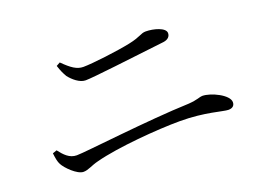

<svg xmlns="http://www.w3.org/2000/svg" viewBox="-80 -788 1161 860"><g transform="rotate(-20 500.0 -357.5)"><path d="M726 -533C748 -536 759 -548 759 -564C759 -590 704 -605 667 -605C643 -605 637 -591 579 -579C517 -566 394 -551 351 -551C321 -551 296 -568 258 -606L240 -596C248 -571 255 -556 265 -539C282 -517 312 -491 340 -491C376 -491 562 -514 726 -533ZM90 -234C93 -208 96 -192 103 -179C114 -157 161 -109 191 -109C215 -109 232 -123 269 -132C372 -159 566 -175 674 -175C793 -175 871 -148 896 -148C915 -148 926 -157 926 -174C926 -209 847 -247 806 -247C794 -247 781 -238 738 -235C538 -228 232 -189 188 -189C153 -189 131 -214 110 -241Z"/></g></svg>

Font: Source Han Serif KR
Style: Regular
Weight: 400
Designer: Ryoko NISHIZUKA 西塚涼子 (kana & ideographs); Frank Grießhammer (Latin, Greek & Cyrillic); Wenlong ZHANG 张文龙 (bopomofo); San
Foundry: Adobe
Version: Version 2.001;hotconv 1.1.0;makeotfexe 2.6.0